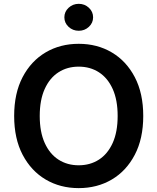

<svg xmlns="http://www.w3.org/2000/svg" viewBox="-20 -964 815 994"><path d="M53.3 -363.6Q53.3 -481.2 97.1 -564.8Q141 -648.4 216.4 -692.8Q291.9 -737.2 387.4 -737.2Q483 -737.2 558.4 -692.8Q633.9 -648.4 677.7 -564.8Q721.6 -481.2 721.6 -363.6Q721.6 -246.1 677.7 -162.5Q633.9 -78.8 558.4 -34.4Q483 9.9 387.4 9.9Q291.9 9.9 216.4 -34.6Q141 -79.2 97.1 -162.8Q53.3 -246.4 53.3 -363.6ZM589.1 -363.6Q589.1 -446.4 563.4 -503.4Q537.6 -560.4 492.2 -589.7Q446.7 -619 387.4 -619Q328.1 -619 282.7 -589.7Q237.2 -560.4 211.5 -503.4Q185.7 -446.4 185.7 -363.6Q185.7 -280.9 211.5 -223.9Q237.2 -166.9 282.7 -137.6Q328.1 -108.3 387.4 -108.3Q446.7 -108.3 492.2 -137.6Q537.6 -166.9 563.4 -223.9Q589.1 -280.9 589.1 -363.6ZM313.2 -874.3Q313.2 -903.4 335.2 -923.8Q357.2 -944.2 387.8 -944.2Q418.3 -944.2 440.2 -923.8Q462 -903.4 462 -874.3Q462 -845.5 440.2 -825.1Q418.3 -804.7 387.8 -804.7Q356.9 -804.7 335 -825.1Q313.2 -845.5 313.2 -874.3Z"/></svg>

Font: DeltaSans SemiBold
Style: Regular
Weight: 600
Designer: Rasmus Andersson
Foundry: rsms
Version: Version 3.012